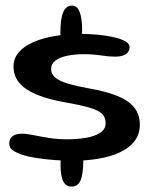

<svg xmlns="http://www.w3.org/2000/svg" viewBox="-20 -648 568 694"><path d="M240 -483Q224.7 -483 215.4 -488Q206.1 -493.1 202.2 -503.1Q198.2 -513.1 198.2 -527.6Q198.2 -553.5 200.7 -572.4Q203.2 -591.2 208.4 -603.6Q213.5 -615.9 221.6 -621.9Q229.6 -627.8 240.4 -627.8Q248.9 -627.8 255.7 -622.6Q262.5 -617.3 267.2 -606.3Q271.9 -595.2 274.4 -578.6Q276.9 -561.9 276.9 -539.2Q276.9 -519.5 273.9 -506.9Q270.9 -494.4 263 -488.7Q255.1 -483 240 -483ZM238.8 26.4Q229.1 26.4 221.7 22.2Q214.2 18 209.1 8.5Q204.1 -0.9 201.4 -16.2Q198.8 -31.6 198.8 -53.4Q198.8 -72.5 200.9 -86.2Q203 -99.8 208 -109Q213.1 -118.2 221.4 -122.6Q229.8 -126.9 241.9 -126.9Q251.2 -126.9 258.3 -123.3Q265.4 -119.7 270.6 -112.7Q275.7 -105.7 278.4 -95Q281.1 -84.4 281.1 -70.1Q281.1 -42.6 278.4 -24.1Q275.7 -5.5 270.4 5.7Q265.1 16.8 257.2 21.6Q249.2 26.4 238.8 26.4ZM243.9 -66.9Q211.7 -66.9 176.3 -69.6Q140.9 -72.2 109.4 -77.3Q77.9 -82.4 56.4 -89.9Q37.4 -96.7 25.4 -105.3Q13.4 -113.9 13.4 -129.2Q13.4 -146.2 25.2 -155.5Q36.9 -164.8 59.4 -164.8Q75.9 -164.8 100.5 -159.7Q125.1 -154.6 156.3 -149.5Q187.6 -144.5 222.9 -144.5Q257.8 -144.5 289.6 -149.7Q321.4 -154.9 341.6 -167.7Q361.8 -180.4 361.8 -203Q361.8 -223.6 349.2 -236.2Q336.6 -248.9 305.3 -258.3Q274 -267.8 217.8 -277.6Q156.9 -288.2 114.8 -305.2Q72.8 -322.1 50.8 -347.3Q28.9 -372.6 28.9 -407.4Q28.9 -437.6 48.5 -459.8Q68.2 -482.1 102.4 -496.6Q136.6 -511.2 180.5 -518.3Q224.5 -525.5 272.8 -525.5Q301.5 -525.5 332.3 -522.6Q363.1 -519.7 389.5 -513.9Q415.9 -508.1 432.2 -499.2Q448.4 -490.4 448.4 -478.7Q448.4 -465.8 441.4 -458Q434.4 -450.2 422.9 -446.7Q411.3 -443.2 397.4 -443.2Q374.8 -443.2 345.4 -447.6Q316 -452.1 281.1 -452.1Q250 -452.1 223.5 -446.6Q197 -441.2 180.8 -429.3Q164.7 -417.5 164.7 -398.7Q164.7 -380.2 180 -367.4Q195.4 -354.7 225.8 -345.7Q256.2 -336.7 300.8 -328.6Q362.8 -317.9 403.8 -301.3Q444.8 -284.8 465.1 -259.5Q485.4 -234.2 485.4 -197.5Q485.4 -162.3 465.8 -137.3Q446.3 -112.3 412.4 -96.9Q378.6 -81.4 335.1 -74.2Q291.6 -66.9 243.9 -66.9Z"/></svg>

Font: Gluten Thin
Style: Regular
Weight: 100
Designer: Tyler Finck
Foundry: Etcetera Type Company
Version: Version 1.300